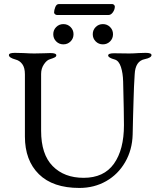

<svg xmlns="http://www.w3.org/2000/svg" viewBox="-20 -914 778 948"><path d="M24 0ZM103 -240V-547Q103 -580 90 -597.5Q77 -615 57 -620Q24 -629 24 -642Q24 -653 53 -653L96 -652Q128 -650 149 -650L197 -651Q209 -652 229 -652Q258 -652 258 -641Q258 -635 251 -631Q244 -627 225 -621Q211 -617 197 -596.5Q183 -576 183 -549V-268Q183 -152 240 -94Q297 -36 393 -36Q493 -36 542.5 -105.5Q592 -175 592 -296Q592 -357 588 -511Q587 -553 577 -583.5Q567 -614 547 -620Q514 -629 514 -640Q514 -651 543 -651L618 -650Q637 -650 665 -652L699 -653Q728 -653 728 -642Q728 -629 695 -622Q648 -613 645 -547Q641 -486 639.5 -422.5Q638 -359 637 -337Q637 -308 635 -250Q633 -174 598 -113.5Q563 -53 504 -19.5Q445 14 372 14Q241 14 172 -54Q103 -122 103 -240ZM243 -745Q243 -766 257.5 -780.5Q272 -795 293 -795Q314 -795 328.5 -780.5Q343 -766 343 -745Q343 -724 328.5 -709.5Q314 -695 293 -695Q272 -695 257.5 -709.5Q243 -724 243 -745ZM438 -745Q438 -766 452.5 -780.5Q467 -795 488 -795Q509 -795 523.5 -780.5Q538 -766 538 -745Q538 -724 523.5 -709.5Q509 -695 488 -695Q467 -695 452.5 -709.5Q438 -724 438 -745ZM247 -852Q247 -864 253 -879Q259 -894 271 -894H534Q539 -894 543 -890Q547 -886 547 -882Q547 -867 537.5 -853.5Q528 -840 516 -840H261Q256 -840 251.5 -844Q247 -848 247 -852Z"/></svg>

Font: EB Garamond
Style: Regular
Weight: 400
Designer: Georg Duffner and Octavio Pardo
Foundry: Georg Duffner
Version: Version 1.000; ttfautohint (v1.6)